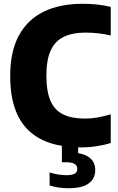

<svg xmlns="http://www.w3.org/2000/svg" viewBox="-20 -770 627 1016"><path d="M409 10Q319.5 10 249.8 -11.8Q180 -33.5 131.8 -79.2Q83.5 -125 58.8 -196.5Q34 -268 34 -368Q34 -496 79.2 -580.8Q124.5 -665.5 210.2 -707.8Q296 -750 418 -750Q457 -750 494.2 -746Q531.5 -742 566 -733.5V-582.5Q534.5 -589.5 501.5 -593.5Q468.5 -597.5 433.5 -597.5Q363.5 -597.5 317.2 -575Q271 -552.5 248.2 -502.8Q225.5 -453 225.5 -370Q225.5 -285 247.8 -235.2Q270 -185.5 315.5 -164Q361 -142.5 431 -142.5Q462.5 -142.5 496.8 -148.5Q531 -154.5 566 -165V-13.5Q534.5 -3 492.5 3.5Q450.5 10 409 10ZM341 226Q313 226 288.2 222Q263.5 218 242.5 211.5V142.5Q264.5 150 288.5 153.5Q312.5 157 331.5 157Q360 157 374.5 149.5Q389 142 389 123.5Q389 105.5 374 97Q359 88.5 330.5 88.5H307.5V-10H393.5V62.5L353.5 38Q417.5 38 450.8 62Q484 86 484 130.5Q484 174 450.2 200Q416.5 226 341 226Z"/></svg>

Font: Encode Sans SC SemiCondensed ExtraBold
Style: Regular
Weight: 800
Width: 4
Designer: Multiple Designers
Foundry: Impallari Type
Version: Version 3.002